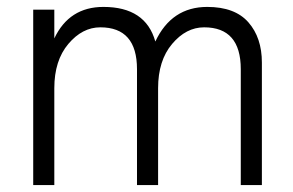

<svg xmlns="http://www.w3.org/2000/svg" viewBox="-20 -535 847 555"><path d="M737 0H676V-335Q676 -456 570 -456Q518 -456 477.5 -408Q437 -360 437 -280V0H376V-335Q376 -456 270 -456Q218 -456 177.5 -408Q137 -360 137 -280V0H76V-507H137V-424Q180 -515 279 -515Q401 -515 429 -415Q476 -515 579 -515Q659 -515 698 -470.5Q737 -426 737 -354Z"/></svg>

Font: Hind Siliguri Light
Style: Regular
Weight: 300
Designer: Jyotish Sonowal
Foundry: Indian Type Foundry
Version: Version 1.001;PS 1.0;hotconv 1.0.86;makeotf.lib2.5.63406; tt